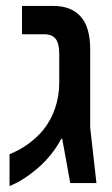

<svg xmlns="http://www.w3.org/2000/svg" viewBox="-20 -615 377 645"><path d="M12 10V-97Q47 -111 75.5 -132Q104 -153 125 -178Q152 -212 165.5 -252.5Q179 -293 179 -337V-434Q179 -469 167 -484.5Q155 -500 127 -500H54V-595H160Q219 -595 251 -559.5Q283 -524 283 -449V-186L304 0H216L189 -149H186Q170 -119 149.5 -94Q129 -69 105.5 -49Q82 -29 58.5 -14Q35 1 12 10Z"/></svg>

Font: Noto Sans Hebrew SemiCondensed Medium
Style: Regular
Weight: 500
Width: 4
Designer: Monotype Design Team
Foundry: Monotype Imaging Inc.
Version: Version 2.003